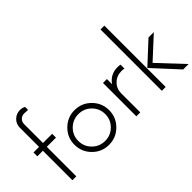

<svg xmlns="http://www.w3.org/2000/svg" viewBox="-83 -1473 2036 2036"><g transform="rotate(-45 934.5 -455.0)"><path d="M322.5 -500V-442.5H185V0H126.2V-442.5H42.5V-500H126.2V-790Q126.2 -843.8 165 -881.9Q203.8 -920 258.8 -920Q296.2 -920 321.2 -903.8V-860L265 -862.5Q231.2 -862.5 208.1 -840Q185 -817.5 185 -782.5V-500Z M851.2 -66.2Q775 10 667.5 10Q560 10 483.8 -66.2Q407.5 -142.5 407.5 -250Q407.5 -357.5 483.8 -433.8Q560 -510 667.5 -510Q775 -510 851.2 -433.8Q927.5 -357.5 927.5 -250Q927.5 -142.5 851.2 -66.2ZM667.5 -48.8Q751.2 -48.8 810 -107.5Q868.8 -166.2 868.8 -250Q868.8 -333.8 810 -392.5Q751.2 -451.2 667.5 -451.2Q582.5 -451.2 523.8 -392.5Q465 -333.8 465 -250Q465 -166.2 523.8 -107.5Q582.5 -48.8 667.5 -48.8Z M1312.5 -510Q1335 -510 1353.8 -506.2V-446.2Q1338.8 -451.2 1312.5 -451.2Q1241.2 -451.2 1192.5 -403.8Q1143.8 -356.2 1143.8 -286.2V0H1085V-500H1143.8V-422.5Q1203.8 -510 1312.5 -510Z M1467.5 0V-920H1525V0ZM1787.5 0 1530 -280 1767.5 -500H1847.5L1607.5 -278.8L1868.8 0Z"/></g></svg>

Font: Now Light
Style: Regular
Weight: 300
Designer: Alfredo Marco Pradil
Foundry: Alfredo Marco Pradil
Version: Version 1.002;PS 001.002;hotconv 1.0.88;makeotf.lib2.5.64775